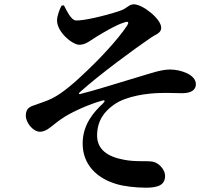

<svg xmlns="http://www.w3.org/2000/svg" viewBox="-20 -810 1040 892"><path d="M333 -715C364 -713 460 -734 535 -759C573 -771 577 -790 602 -790C643 -790 729 -722 729 -681C729 -656 703 -650 684 -637C606 -584 446 -467 349 -380C345 -375 347 -372 352 -373C418 -389 540 -428 608 -448C680 -469 726 -487 771 -487C818 -487 890 -464 890 -419C890 -394 871 -377 826 -377C801 -377 765 -379 726 -378C668 -377 565 -365 507 -322C467 -293 431 -252 431 -179C432 -115 480 -82 555 -68C609 -57 659 -64 689 -59C716 -55 747 -23 747 7C747 49 715 62 658 62C609 62 553 55 521 45C429 18 364 -46 364 -143C364 -232 416 -290 459 -330C470 -341 468 -347 453 -342C395 -326 324 -294 283 -269C220 -230 203 -198 165 -198C134 -198 100 -240 100 -272C100 -296 108 -310 133 -319C156 -328 198 -340 224 -354C270 -377 327 -426 384 -481C431 -525 526 -623 569 -689C582 -708 576 -713 555 -705C519 -694 460 -659 426 -638C397 -620 378 -602 348 -602C317 -602 244 -661 245 -716C245 -734 256 -766 266 -784L277 -785C292 -756 312 -715 333 -715Z"/></svg>

Font: Noto Serif CJK HK
Style: Bold
Weight: 700
Designer: Ryoko NISHIZUKA 西塚涼子 (kana & ideographs); Frank Grießhammer (Latin, Greek & Cyrillic); Wenlong ZHANG 张文龙 (bopomofo); San
Foundry: Adobe
Version: Version 2.001;hotconv 1.1.0;makeotfexe 2.6.0